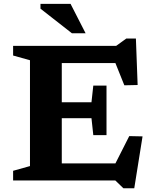

<svg xmlns="http://www.w3.org/2000/svg" viewBox="-20 -936 798 996"><path d="M532.5 -492V-363.5V-235H464L454.5 -323H216V-405.5H454.5L464 -492ZM694 -495 625 -493.5 558.5 -659 609 -609H216V-698H582.5L635 -736H685ZM554 -39.5 650.5 -230 719.5 -228.5 676.5 40.5H620L578 0H216V-88.5H598ZM48 0V-50L135.5 -74.5V-623.5L48 -648V-698H300.5V0ZM424 -763.5H353L190 -891V-916H346Z"/></svg>

Font: Newsreader 9pt SemiBold
Style: Regular
Weight: 600
Designer: Hugues Gentile
Foundry: Production Type
Version: Version 1.003